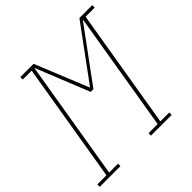

<svg xmlns="http://www.w3.org/2000/svg" viewBox="-223 -895 1055 1055"><g transform="rotate(-45 304.5 -367.5)"><path d="M-34 0V-19H37L153 -716H84V-735H187L314 -423L543 -735H643V-716H572L456 -19H525V0H364V-19H435L551 -717L321 -404H300L174 -717L58 -19H127V0Z"/></g></svg>

Font: Iosevka Curly Slab ThEx
Style: Italic
Weight: 100
Width: 7
Italic angle: -9°
Monospace: yes
Designer: Belleve Invis
Foundry: Belleve Invis
Version: Version 11.1.0; ttfautohint (v1.8.3)